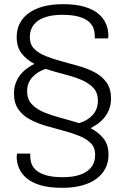

<svg xmlns="http://www.w3.org/2000/svg" viewBox="-20 -718 599 920"><path d="M279 182Q216 182 174 169.5Q132 157 107 135.5Q82 114 71 87.5Q60 61 60 35Q60 32 60.5 27Q61 22 62 18H125V32Q125 48 130.5 65Q136 82 152.5 97Q169 112 200 121.5Q231 131 282 131Q330 131 364.5 119Q399 107 417.5 83Q436 59 436 24Q436 -11 415 -32Q394 -53 359.5 -67Q325 -81 283 -92Q241 -103 200 -115Q159 -127 124 -145.5Q89 -164 68 -194Q47 -224 47 -270Q47 -302 59 -329Q71 -356 93 -376.5Q115 -397 145 -412Q108 -431 84 -461.5Q60 -492 60 -540Q60 -576 74 -604.5Q88 -633 116 -654Q144 -675 185.5 -686.5Q227 -698 281 -698Q343 -698 385 -685.5Q427 -673 452 -651.5Q477 -630 488 -603.5Q499 -577 499 -551Q499 -548 499 -543Q499 -538 497 -534H434V-548Q434 -564 428.5 -581Q423 -598 407 -613Q391 -628 359.5 -637.5Q328 -647 277 -647Q230 -647 195 -635Q160 -623 141.5 -599Q123 -575 123 -540Q123 -505 144 -484Q165 -463 200 -449Q235 -435 276.5 -424Q318 -413 359.5 -401Q401 -389 435.5 -370.5Q470 -352 491 -322Q512 -292 512 -246Q512 -214 500 -187Q488 -160 466 -139.5Q444 -119 414 -104Q451 -85 475.5 -55Q500 -25 500 24Q500 59 485.5 88Q471 117 443 138Q415 159 373.5 170.5Q332 182 279 182ZM359 -128Q400 -140 424.5 -167.5Q449 -195 449 -235Q449 -275 426 -298.5Q403 -322 366 -337Q329 -352 285 -363Q241 -374 199 -388Q159 -375 134.5 -347.5Q110 -320 110 -281Q110 -242 133 -218Q156 -194 193 -179Q230 -164 273.5 -152.5Q317 -141 359 -128Z"/></svg>

Font: Archivo SemiBold ExtraLight
Style: Regular
Weight: 250
Version: Version 2.001